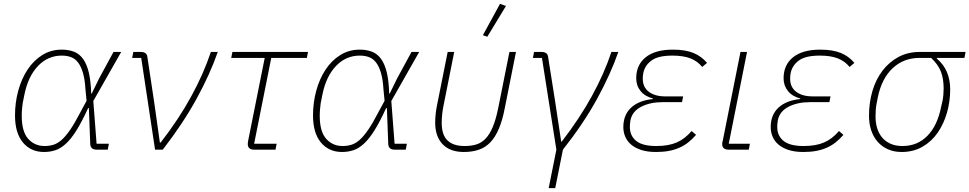

<svg xmlns="http://www.w3.org/2000/svg" viewBox="-20 -778 5039 998"><path d="M540 0H483Q449 0 449 -32L442 -216H438Q405 -144 377 -99.5Q349 -55 322 -30.5Q295 -6 267.5 3Q240 12 209 12Q140 12 99 -37.5Q58 -87 58 -178Q58 -245 75 -307Q92 -369 123.5 -416.5Q155 -464 200 -492Q245 -520 301 -520Q337 -520 365 -509Q393 -498 412 -471.5Q431 -445 441.5 -401.5Q452 -358 454 -292H457L495 -370L570 -508H610L465 -253L482 -31H546ZM212 -19Q236 -19 257.5 -25.5Q279 -32 300 -50.5Q321 -69 344.5 -103Q368 -137 397 -193L430 -254L424 -316Q421 -365 411.5 -398Q402 -431 387 -451.5Q372 -472 350.5 -480.5Q329 -489 301 -489Q229 -489 177.5 -435Q126 -381 107 -287L98 -242Q96 -226 94.5 -210.5Q93 -195 93 -176Q93 -94 126.5 -56.5Q160 -19 212 -19Z M786 0 714 -477H667L673 -508H712Q743 -508 746 -482L782 -243L811 -37H815Q909 -158 974 -277Q1039 -396 1076 -508H1112Q1072 -393 1002 -265Q932 -137 826 0Z M1302 0Q1268 0 1268 -29Q1268 -34 1268.5 -38Q1269 -42 1270 -47L1356 -477H1182L1188 -508H1581L1575 -477H1390L1301 -31H1418L1412 0Z M2089 0H2032Q1998 0 1998 -32L1991 -216H1987Q1954 -144 1926 -99.5Q1898 -55 1871 -30.5Q1844 -6 1816.5 3Q1789 12 1758 12Q1689 12 1648 -37.5Q1607 -87 1607 -178Q1607 -245 1624 -307Q1641 -369 1672.5 -416.5Q1704 -464 1749 -492Q1794 -520 1850 -520Q1886 -520 1914 -509Q1942 -498 1961 -471.5Q1980 -445 1990.5 -401.5Q2001 -358 2003 -292H2006L2044 -370L2119 -508H2159L2014 -253L2031 -31H2095ZM1761 -19Q1785 -19 1806.5 -25.5Q1828 -32 1849 -50.5Q1870 -69 1893.5 -103Q1917 -137 1946 -193L1979 -254L1973 -316Q1970 -365 1960.5 -398Q1951 -431 1936 -451.5Q1921 -472 1899.5 -480.5Q1878 -489 1850 -489Q1778 -489 1726.5 -435Q1675 -381 1656 -287L1647 -242Q1645 -226 1643.5 -210.5Q1642 -195 1642 -176Q1642 -94 1675.5 -56.5Q1709 -19 1761 -19Z M2285 -227Q2281 -207 2278.5 -184.5Q2276 -162 2276 -139Q2276 -77 2306 -48Q2336 -19 2395 -19Q2430 -19 2457 -27.5Q2484 -36 2505 -58.5Q2526 -81 2542 -119.5Q2558 -158 2570 -218L2628 -508H2662L2604 -217Q2592 -154 2573.5 -110Q2555 -66 2529.5 -39Q2504 -12 2469.5 0Q2435 12 2391 12Q2319 12 2280.5 -28.5Q2242 -69 2242 -141Q2242 -161 2244.5 -185Q2247 -209 2252 -233L2307 -508H2341ZM2513 -587 2490 -595 2579 -758 2610 -747Z M2872 0 2797 -477H2750L2756 -508H2795Q2826 -508 2829 -482L2864 -261L2897 -42H2900Q2992 -161 3056.5 -278.5Q3121 -396 3158 -508H3194Q3154 -393 3084 -265Q3014 -137 2906 0L2866 200H2832Z M3598 -77Q3578 -54 3557 -37.5Q3536 -21 3511 -10Q3486 1 3456.5 6.5Q3427 12 3390 12Q3345 12 3313 1.5Q3281 -9 3260.5 -26.5Q3240 -44 3230 -67.5Q3220 -91 3220 -117Q3220 -181 3260.5 -218.5Q3301 -256 3373 -263L3374 -266Q3332 -277 3309.5 -305Q3287 -333 3287 -371Q3287 -441 3336.5 -480.5Q3386 -520 3477 -520Q3543 -520 3585 -502.5Q3627 -485 3655 -451L3630 -430Q3606 -460 3569 -474.5Q3532 -489 3475 -489Q3401 -489 3366.5 -463.5Q3332 -438 3324 -399Q3321 -385 3321 -369Q3321 -325 3352.5 -301Q3384 -277 3438 -277H3531L3525 -247H3423Q3360 -247 3313.5 -223.5Q3267 -200 3257 -153Q3255 -140 3254.5 -132Q3254 -124 3254 -118Q3254 -72 3287 -45.5Q3320 -19 3391 -19Q3455 -19 3497.5 -37.5Q3540 -56 3575 -97Z M3872 0H3768Q3734 0 3734 -29Q3734 -34 3734.5 -38Q3735 -42 3737 -47L3829 -508H3863L3768 -31H3878Z M4364 -77Q4344 -54 4323 -37.5Q4302 -21 4277 -10Q4252 1 4222.5 6.5Q4193 12 4156 12Q4111 12 4079 1.5Q4047 -9 4026.5 -26.5Q4006 -44 3996 -67.5Q3986 -91 3986 -117Q3986 -181 4026.5 -218.5Q4067 -256 4139 -263L4140 -266Q4098 -277 4075.5 -305Q4053 -333 4053 -371Q4053 -441 4102.5 -480.5Q4152 -520 4243 -520Q4309 -520 4351 -502.5Q4393 -485 4421 -451L4396 -430Q4372 -460 4335 -474.5Q4298 -489 4241 -489Q4167 -489 4132.5 -463.5Q4098 -438 4090 -399Q4087 -385 4087 -369Q4087 -325 4118.5 -301Q4150 -277 4204 -277H4297L4291 -247H4189Q4126 -247 4079.5 -223.5Q4033 -200 4023 -153Q4021 -140 4020.5 -132Q4020 -124 4020 -118Q4020 -72 4053 -45.5Q4086 -19 4157 -19Q4221 -19 4263.5 -37.5Q4306 -56 4341 -97Z M4850 -477V-473Q4919 -415 4919 -313Q4919 -251 4902.5 -193Q4886 -135 4854.5 -89Q4823 -43 4775.5 -15.5Q4728 12 4667 12Q4627 12 4595.5 -2Q4564 -16 4542 -41Q4520 -66 4508.5 -100.5Q4497 -135 4497 -176Q4497 -245 4515 -305.5Q4533 -366 4567.5 -411Q4602 -456 4650.5 -482Q4699 -508 4761 -508H4999L4993 -477ZM4760 -477Q4677 -477 4620 -423.5Q4563 -370 4543 -273L4536 -237Q4533 -221 4532 -205Q4531 -189 4531 -171Q4531 -139 4539.5 -111.5Q4548 -84 4565 -63.5Q4582 -43 4608.5 -31Q4635 -19 4671 -19Q4749 -19 4801 -72.5Q4853 -126 4872 -223L4879 -253Q4882 -268 4883.5 -285Q4885 -302 4885 -318Q4885 -368 4871 -405Q4857 -442 4820 -477Z"/></svg>

Font: IBM Plex Sans ExtLt
Style: Italic
Weight: 200
Italic angle: -11°
Designer: Mike Abbink, Paul van der Laan, Pieter van Rosmalen
Foundry: Bold Monday
Version: Version 3.005